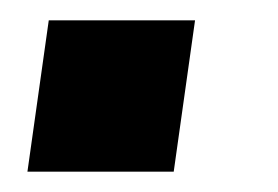

<svg xmlns="http://www.w3.org/2000/svg" viewBox="-20 -169 274 189"><path d="M172 -149 151 0H7L28 -149Z"/></svg>

Font: Pathway Extreme 28pt
Style: Bold Italic
Weight: 700
Italic angle: -8°
Designer: Eduardo Rodriguez Tunni
Foundry: Eduardo Rodriguez Tunni
Version: Version 1.001;gftools[0.9.26]